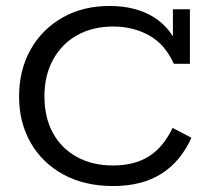

<svg xmlns="http://www.w3.org/2000/svg" viewBox="-20 -614 711 644"><path d="M359 10Q264 10 193 -28.5Q122 -67 83 -135Q44 -203 44 -290Q44 -379 82.5 -447.5Q121 -516 189.5 -555Q258 -594 347 -594Q435 -594 495.5 -556.5Q556 -519 582 -446L560 -458V-583H617V-400H563Q534 -465 480.5 -495Q427 -525 360 -525Q290 -525 238 -495.5Q186 -466 157.5 -413Q129 -360 129 -291Q129 -221 157 -169Q185 -117 237 -88Q289 -59 359 -59Q430 -59 478.5 -89Q527 -119 559 -185L622 -152Q586 -72 521 -31Q456 10 359 10Z"/></svg>

Font: Rokkitt
Style: Regular
Weight: 400
Designer: Vernon Adams
Foundry: Vernon Adams
Version: Version 3.103